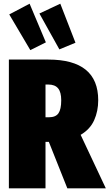

<svg xmlns="http://www.w3.org/2000/svg" viewBox="-20 -1018 592 1038"><path d="M244 -251H226V0H28V-696H241Q511 -696 511 -476Q511 -417 489 -368Q467 -319 416 -289L552 0H344ZM226 -384H244Q281 -384 296 -405.5Q311 -427 311 -476Q311 -520 294 -540.5Q277 -561 241 -561H226ZM140 -998 228 -789 144 -747 30 -940ZM306 -998 388 -787 301 -751 193 -945Z"/></svg>

Font: Fira Sans Extra Condensed Black
Style: Regular
Weight: 900
Width: 1
Designer: Carrois Corporate & Edenspiekermann AG
Foundry: Carrois Corporate GbR & Edenspiekermann AG
Version: Version 4.203